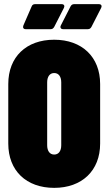

<svg xmlns="http://www.w3.org/2000/svg" viewBox="-20 -900 524 928"><path d="M104 -759H225C233 -759 238 -763 242 -770L289 -862C290 -865 291 -868 291 -870C291 -876 286 -880 278 -880H150C142 -880 136 -877 133 -869L93 -777C89 -767 93 -759 104 -759ZM285 -759H405C413 -759 418 -763 422 -770L469 -862C470 -865 471 -868 471 -870C471 -876 466 -880 458 -880H339C331 -880 325 -877 321 -869L274 -777C269 -767 274 -759 285 -759ZM242 8C376 8 464 -75 464 -206V-494C464 -625 376 -708 242 -708C107 -708 20 -625 20 -494V-206C20 -75 107 8 242 8ZM242 -153C220 -153 208 -171 208 -198V-502C208 -529 220 -547 242 -547C264 -547 276 -529 276 -502V-198C276 -171 264 -153 242 -153Z"/></svg>

Font: Barlow Condensed Black
Style: Regular
Weight: 900
Width: 3
Designer: Jeremy Tribby
Foundry: Tribby Type
Version: Version 1.422;hotconv 1.0.109;makeotfexe 2.5.65596